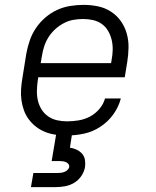

<svg xmlns="http://www.w3.org/2000/svg" viewBox="-20 -548 640 788"><path d="M255 8Q232 8 209.5 5Q187 2 166.5 -6Q146 -14 129 -27Q112 -40 99 -57Q86 -74 78.5 -94.5Q71 -115 68 -137Q65 -159 66.5 -182Q68 -205 72 -228L88 -328Q93 -355 102 -381.5Q111 -408 127 -432Q143 -456 165.5 -475.5Q188 -495 214 -507Q240 -519 268 -523.5Q296 -528 323 -528Q353 -528 382 -522Q411 -516 435 -500.5Q459 -485 475.5 -462Q492 -439 500 -411Q508 -383 507.5 -352.5Q507 -322 502 -292L492 -231H137L135 -218Q132 -197 131.5 -176Q131 -155 135.5 -135.5Q140 -116 150.5 -99Q161 -82 177.5 -70.5Q194 -59 214 -54.5Q234 -50 255 -50Q279 -50 303 -54Q327 -58 349 -69.5Q371 -81 388 -101Q405 -121 411 -144H476Q467 -109 445 -78.5Q423 -48 391.5 -27.5Q360 -7 325 0.5Q290 8 255 8ZM147 -289H436L438 -302Q442 -322 442.5 -343Q443 -364 438.5 -383.5Q434 -403 424 -420.5Q414 -438 398 -449.5Q382 -461 362 -465.5Q342 -470 321 -470Q301 -470 281 -466.5Q261 -463 242 -453Q223 -443 207 -428.5Q191 -414 179.5 -396Q168 -378 161.5 -358Q155 -338 152 -318ZM107 220 117 162H217Q224 162 231 161Q238 160 244.5 157.5Q251 155 256.5 150Q262 145 264 138Q264 138 264 138Q264 138 264 138Q265 131 261 125.5Q257 120 251 117.5Q245 115 238.5 114Q232 113 225 113H192L211 0H276L267 58Q281 60 294 66Q307 72 316.5 82.5Q326 93 328.5 107.5Q331 122 329 137Q326 156 314 174Q302 192 284 202.5Q266 213 246.5 216.5Q227 220 207 220Z"/></svg>

Font: Iosevka Etoile Light Oblique
Style: Regular
Weight: 300
Italic angle: -9°
Designer: Belleve Invis
Foundry: Belleve Invis
Version: Version 15.5.2; ttfautohint (v1.8.4)